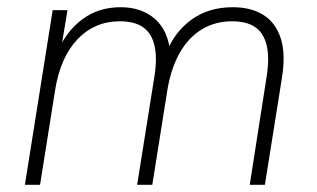

<svg xmlns="http://www.w3.org/2000/svg" viewBox="-20 -512 878 532"><path d="M49 0 126 -484H167L147 -363L137 -364Q163 -425 208 -458.5Q253 -492 314 -492Q373 -492 410 -459Q447 -426 452 -363L440 -364Q463 -423 510.5 -457.5Q558 -492 625 -492Q676 -492 710 -470.5Q744 -449 758 -405.5Q772 -362 761 -295L714 0H672L719 -301Q727 -352 719 -386Q711 -420 687.5 -436.5Q664 -453 623 -453Q576 -453 539 -430.5Q502 -408 478 -365.5Q454 -323 444 -264L402 0H360L408 -301Q416 -352 408 -386Q400 -420 376.5 -436.5Q353 -453 312 -453Q276 -453 246.5 -440Q217 -427 194 -402.5Q171 -378 155.5 -343Q140 -308 133 -264L91 0Z"/></svg>

Font: Nunito Sans 12pt ExtraLight 12pt ExtraLight
Style: Italic
Weight: 250
Italic angle: -9°
Version: Version 3.101;gftools[0.9.27]